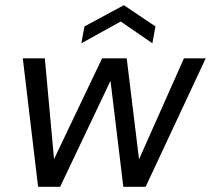

<svg xmlns="http://www.w3.org/2000/svg" viewBox="-20 -721 814 741"><path d="M127 0 68 -496H153L192 -69L171 -70L374 -496H469L521 -70L500 -69L690 -496H774L542 0H456L402 -446H424L212 0ZM294 -554 306 -619 458 -701 580 -619 568 -554 446 -638Z"/></svg>

Font: DM Sans 24pt
Style: Italic
Weight: 400
Italic angle: -10°
Designer: Colophon Foundry, Jonny Pinhorn
Foundry: Colophon Foundry
Version: Version 4.004;gftools[0.9.30]